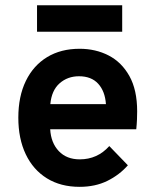

<svg xmlns="http://www.w3.org/2000/svg" viewBox="-20 -712 597 744"><path d="M288.5 12Q215 12 161.8 -21Q108.5 -54 79.8 -114.2Q51 -174.5 51 -256Q51 -338.5 80.2 -398.5Q109.5 -458.5 162.8 -490.8Q216 -523 288.5 -523Q350.5 -523 401 -497Q451.5 -471 481.5 -417.2Q511.5 -363.5 511.5 -280.5Q511.5 -267.5 510.8 -248.8Q510 -230 508 -211H174.5Q177.5 -158.5 207.8 -126.5Q238 -94.5 289 -94.5Q357.5 -94.5 403.5 -146L475.5 -71.5Q442.5 -34 395.8 -11Q349 12 288.5 12ZM175 -308.5H390.5Q387 -358.5 360.5 -387.5Q334 -416.5 286 -416.5Q242 -416.5 211 -389.2Q180 -362 175 -308.5ZM123.5 -589V-691.5H453.5V-589Z"/></svg>

Font: Overpass
Style: Bold
Weight: 700
Designer: Delve Withrington, Dave Bailey, Thomas Jockin
Foundry: Delve Fonts LLC
Version: Version 4.000; ttfautohint (v1.8.3)